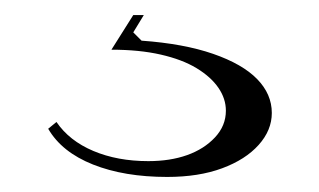

<svg xmlns="http://www.w3.org/2000/svg" viewBox="-20 -20 424 255"><path d="M202 215Q145 215 103.5 198.5Q62 182 44 151L55 142Q72 167 104 180.5Q136 194 177 194Q206 194 228.5 186Q251 178 265.5 162.5Q280 147 280 127Q280 111 270 96.5Q260 82 241 70.5Q222 59 193.5 52.5Q165 46 128 46L157 0H171L157 23L168 34Q224 38 263 51.5Q302 65 321.5 85Q341 105 341 130Q341 153 323.5 172.5Q306 192 275 203.5Q244 215 202 215Z"/></svg>

Font: Kalnia SemiExpanded Light
Style: Regular
Weight: 300
Width: 6
Designer: Frida Medrano
Foundry: Frida Medrano
Version: Version 1.105